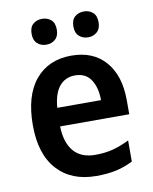

<svg xmlns="http://www.w3.org/2000/svg" viewBox="-84 -805 701 878"><g transform="rotate(-10 266.0 -365.5)"><path d="M274 -552Q376 -552 432.5 -486.5Q489 -421 489 -307V-242H168Q170 -166 204.5 -126Q239 -86 305 -86Q349 -86 386 -95.5Q423 -105 463 -125V-27Q426 -8 386 1Q346 10 292 10Q177 10 111.5 -62Q46 -134 46 -268Q46 -406 107 -479Q168 -552 274 -552ZM275 -460Q230 -460 202.5 -427Q175 -394 170 -328H373Q373 -386 349 -423Q325 -460 275 -460ZM113 -681Q113 -712 130 -726.5Q147 -741 171 -741Q196 -741 213 -726.5Q230 -712 230 -681Q230 -651 213 -636Q196 -621 171 -621Q147 -621 130 -636Q113 -651 113 -681ZM307 -681Q307 -712 324 -726.5Q341 -741 366 -741Q390 -741 407 -726.5Q424 -712 424 -681Q424 -651 407 -636Q390 -621 366 -621Q341 -621 324 -636Q307 -651 307 -681Z"/></g></svg>

Font: Noto Sans Khmer UI SemiCondensed SemiBold
Style: Regular
Weight: 600
Width: 4
Designer: Danh Hong and the Monotype Design Team
Foundry: Monotype Imaging Inc.
Version: Version 2.002; ttfautohint (v1.8.4.7-5d5b)